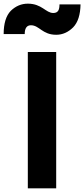

<svg xmlns="http://www.w3.org/2000/svg" viewBox="-86 -1029 460 1049"><path d="M221 -839C256 -839 287 -853 314 -880C340 -907 353 -949 354 -1005H239C239 -976 232 -958 205 -958C164 -958 143 -1009 66 -1009C31 -1009 0 -996 -27 -970C-53 -943 -66 -901 -66 -843H49C49 -874 60 -891 83 -891C129 -891 145 -839 221 -839ZM221 0V-745H66V0Z"/></svg>

Font: Plus Jakarta Sans ExtraBold
Style: Regular
Weight: 800
Designer: Gumpita Rahayu
Foundry: Tokotype
Version: Version 2.071;gftools[0.9.30]